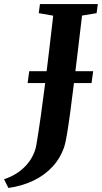

<svg xmlns="http://www.w3.org/2000/svg" viewBox="-111 -763 504 949"><path d="M-69.5 166 -91 123Q-44.5 107.5 -11.2 81.5Q22 55.5 42.2 22.5Q62.5 -10.5 68.5 -45.5Q80 -113.5 91 -191.8Q102 -270 112.5 -353.5Q123 -437 132.8 -521.2Q142.5 -605.5 152 -685.5L80.5 -698L86.5 -743H372.5L366.5 -698L294.5 -686Q284 -597.5 273.8 -511.5Q263.5 -425.5 254 -347.8Q244.5 -270 236 -206.8Q227.5 -143.5 220.2 -100.5Q213 -57.5 207.5 -40.5Q188.5 17.5 149.2 60.2Q110 103 54.2 129.8Q-1.5 156.5 -69.5 166ZM25.5 -352.5 33.5 -411H349.5L341.5 -352.5Z"/></svg>

Font: Merriweather 36pt
Style: Bold Italic
Weight: 700
Italic angle: -7.8°
Version: Version 2.101